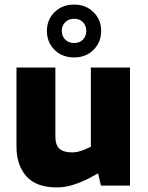

<svg xmlns="http://www.w3.org/2000/svg" viewBox="-20 -811 646 839"><path d="M229 8Q138 8 95 -41Q52 -90 52 -170V-516H222V-215Q222 -177 240 -161Q258 -145 295 -145Q310 -145 323 -148.5Q336 -152 349 -157L377 -170V-516H548V0H421L400 -91L433 -67L371 -33Q334 -14 298.5 -3Q263 8 229 8ZM304 -560Q252 -560 218.5 -593Q185 -626 185 -676Q185 -725 218.5 -758Q252 -791 304 -791Q355 -791 388.5 -758Q422 -725 422 -676Q422 -626 388.5 -593Q355 -560 304 -560ZM304 -623Q328 -623 342.5 -638Q357 -653 357 -676Q357 -699 342.5 -714Q328 -729 304 -729Q280 -729 265 -714Q250 -699 250 -676Q250 -653 265 -638Q280 -623 304 -623Z"/></svg>

Font: REM
Style: Bold
Weight: 700
Designer: Octavio Pardo
Foundry: Ashler Design
Version: Version 1.005;gftools[0.9.28]